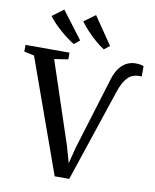

<svg xmlns="http://www.w3.org/2000/svg" viewBox="-123 -1073 935 1158"><g transform="rotate(10 345.0 -493.5)"><path d="M293 7 43.5 -689 -18 -702V-743H251.5V-702L167 -689L334 -186.5L362.5 -85.5L388 -185.5L523.5 -627Q538 -674 559.2 -700.2Q580.5 -726.5 605 -737.5Q629.5 -748.5 653.5 -748.5Q675.5 -748.5 687.8 -745.8Q700 -743 705.5 -741V-676.5Q705 -677.5 701.5 -677.5Q698 -677.5 689.5 -677.5Q667.5 -677.5 647 -668.8Q626.5 -660 607.8 -635Q589 -610 572.5 -562L382 7ZM267 -799Q249 -809.5 226.8 -826Q204.5 -842.5 181.8 -862.5Q159 -882.5 139.2 -903Q119.5 -923.5 106.5 -942L175.5 -993.5L302 -826.5L268 -799ZM451 -799Q427 -813.5 398.8 -838Q370.5 -862.5 344.2 -890.5Q318 -918.5 300.5 -943L370 -994L485.5 -825L452 -799Z"/></g></svg>

Font: Merriweather 60pt Medium
Style: Regular
Weight: 500
Version: Version 2.100